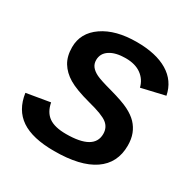

<svg xmlns="http://www.w3.org/2000/svg" viewBox="-160 -845 986 1001"><g transform="rotate(30 333.5 -344.0)"><path d="M293 9.8Q162.6 9.8 94.2 -36.4Q25.9 -82.5 12.2 -178.2L153.3 -202.1Q163.6 -147.9 199 -123Q234.4 -98.1 302.7 -98.1Q471.2 -98.1 471.2 -195.3Q471.2 -234.4 441.9 -257.1Q412.6 -279.8 325.7 -301.8Q235.8 -325.7 192.6 -351.6Q149.4 -377.4 126.7 -414.8Q104 -452.1 104 -506.3Q104 -592.8 180.7 -645.5Q257.3 -698.2 383.8 -698.2Q500 -698.2 570.3 -656Q640.6 -613.8 656.7 -532.7L516.1 -500Q505.4 -543.9 469.5 -570.1Q433.6 -596.2 376 -596.2Q315.4 -596.2 280.8 -573.5Q246.1 -550.8 246.1 -511.2Q246.1 -488.3 258.8 -472.2Q271.5 -456.1 295.9 -444.1Q320.3 -432.1 392.6 -412.6Q470.2 -391.1 507.3 -372.3Q544.4 -353.5 566.7 -330.1Q588.9 -306.6 600.6 -276.4Q612.3 -246.1 612.3 -206.5Q612.3 -101.1 531.2 -45.7Q450.2 9.8 293 9.8Z"/></g></svg>

Font: Liberation Sans
Style: Bold Italic
Weight: 700
Italic angle: -12°
Designer: Steve Matteson
Foundry: Ascender Corporation
Version: Version 2.1.5